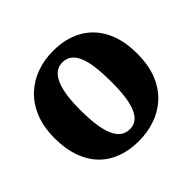

<svg xmlns="http://www.w3.org/2000/svg" viewBox="-145 -726 894 894"><g transform="rotate(-45 302.0 -279.0)"><path d="M26.5 -274.5Q26.5 -349.5 49.2 -405Q72 -460.5 111.5 -497Q151 -533.5 201.5 -551.2Q252 -569 308.5 -569Q391.5 -569 451.8 -535.5Q512 -502 544.8 -438.2Q577.5 -374.5 577.5 -283.5Q577.5 -206.5 554.8 -151Q532 -95.5 492.5 -59.5Q453 -23.5 402 -6.2Q351 11 294.5 11Q232.5 11 183 -8Q133.5 -27 98.8 -63.5Q64 -100 45.2 -153.2Q26.5 -206.5 26.5 -274.5ZM304.5 -58Q336.5 -58 357.5 -80.5Q378.5 -103 389 -150.2Q399.5 -197.5 399.5 -271.5Q399.5 -328 394.5 -370.8Q389.5 -413.5 378 -442.2Q366.5 -471 347.8 -485.8Q329 -500.5 302 -500.5Q270.5 -500.5 248.8 -478Q227 -455.5 215.5 -408.2Q204 -361 204 -286.5Q204 -229.5 209.8 -186.8Q215.5 -144 227.8 -115.5Q240 -87 258.8 -72.5Q277.5 -58 304.5 -58Z"/></g></svg>

Font: Merriweather 20pt Black
Style: Regular
Weight: 900
Version: Version 2.100